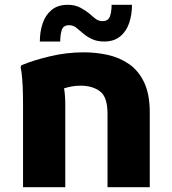

<svg xmlns="http://www.w3.org/2000/svg" viewBox="-20 -780 716 800"><path d="M76 0V-338Q76 -358 75.5 -389.5Q75 -421 72.5 -451.5Q70 -482 66 -500L69 -508Q119 -529 188.5 -545.5Q258 -562 329 -562Q381 -562 430 -551Q479 -540 518.5 -512.5Q558 -485 581 -436Q604 -387 604 -312V0H428V-306Q428 -376 396.5 -399.5Q365 -423 316 -423Q297 -423 280 -420Q263 -417 247 -412Q252 -383 252 -340V0ZM146 -607Q146 -647 157.5 -682Q169 -717 195 -738.5Q221 -760 262 -760Q292 -760 314 -748.5Q336 -737 353 -723Q366 -711 378.5 -701.5Q391 -692 407 -692Q431 -692 438 -711.5Q445 -731 445 -760H530Q530 -720 518.5 -685Q507 -650 481 -628.5Q455 -607 414 -607Q385 -607 363.5 -617Q342 -627 326 -641Q312 -653 298.5 -664Q285 -675 268 -675Q244 -675 237.5 -655.5Q231 -636 231 -607Z"/></svg>

Font: Kufam
Style: Bold
Weight: 700
Designer: Wael Morcos, Artur Schmal
Foundry: Original Type
Version: Version 1.300; ttfautohint (v1.8.3)